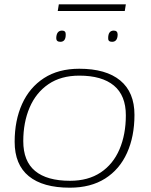

<svg xmlns="http://www.w3.org/2000/svg" viewBox="-20 -861 701 891"><path d="M304 10Q179 10 113.5 -43.5Q48 -97 48 -203Q48 -302 82.5 -378.5Q117 -455 184 -498.5Q251 -542 348 -542Q472 -542 538 -487.5Q604 -433 604 -328Q604 -228 569.5 -151.5Q535 -75 468 -32.5Q401 10 304 10ZM305 -22Q389 -22 447 -60.5Q505 -99 534.5 -168Q564 -237 564 -326Q564 -418 508.5 -464Q453 -510 348 -510Q263 -510 205 -470.5Q147 -431 117.5 -362Q88 -293 88 -206Q88 -113 143 -67.5Q198 -22 305 -22ZM500 -667Q481 -667 482 -684Q482 -719 508 -719Q526 -719 526 -700Q525 -667 500 -667ZM260 -667Q241 -667 241 -684Q242 -719 268 -719Q286 -719 285 -700Q285 -667 260 -667ZM248 -810 253 -841H564L559 -810Z"/></svg>

Font: Georama Extended ExtraLight
Style: Italic
Weight: 200
Width: 7
Italic angle: -9°
Designer: Jean-Baptiste Levee
Foundry: Production Type
Version: Version 1.000